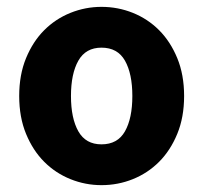

<svg xmlns="http://www.w3.org/2000/svg" viewBox="-20 -528 593 560"><path d="M276 12Q229 12 185.5 -5.5Q142 -23 109 -56Q76 -89 56 -137.5Q36 -186 36 -248Q36 -310 56 -358.5Q76 -407 109 -440Q142 -473 185.5 -490.5Q229 -508 276 -508Q324 -508 367.5 -490.5Q411 -473 444 -440Q477 -407 497 -358.5Q517 -310 517 -248Q517 -186 497 -137.5Q477 -89 444 -56Q411 -23 367.5 -5.5Q324 12 276 12ZM276 -107Q323 -107 344.5 -145Q366 -183 366 -248Q366 -313 344.5 -351Q323 -389 276 -389Q230 -389 208.5 -351Q187 -313 187 -248Q187 -183 208.5 -145Q230 -107 276 -107Z"/></svg>

Font: hySource Sans Pro
Style: Bold
Weight: 700
Designer: Paul D. Hunt
Foundry: Adobe Systems Incorporated
Version: Version 2.021;PS 2.000;hotconv 1.0.86;makeotf.lib2.5.63406